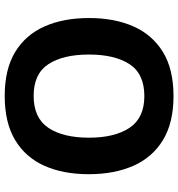

<svg xmlns="http://www.w3.org/2000/svg" viewBox="10 -776 775 836"><g transform="rotate(-90 398.0 -357.5)"><path d="M738 -358Q738 -247 701.5 -164.5Q665 -82 590 -36Q515 10 398 10Q282 10 206.5 -36Q131 -82 94.5 -165Q58 -248 58 -359Q58 -470 94.5 -552Q131 -634 206.5 -679.5Q282 -725 399 -725Q515 -725 590 -679.5Q665 -634 701.5 -551.5Q738 -469 738 -358ZM217 -358Q217 -246 260 -181.5Q303 -117 398 -117Q495 -117 537 -181.5Q579 -246 579 -358Q579 -471 537 -535Q495 -599 399 -599Q303 -599 260 -535Q217 -471 217 -358Z"/></g></svg>

Font: Noto Sans Sinhala UI
Style: Bold
Weight: 700
Designer: Jelle Bosma - Monotype Design Team
Foundry: Monotype Imaging Inc.
Version: Version 2.006; ttfautohint (v1.8.4.7-5d5b)